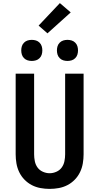

<svg xmlns="http://www.w3.org/2000/svg" viewBox="-20 -1210 640 1238"><path d="M300 8Q270 8 240.5 2.5Q211 -3 185 -16.5Q159 -30 138 -51.5Q117 -73 104 -100Q91 -127 86 -156.5Q81 -186 81 -215V-735H200V-215Q200 -193 204.5 -170.5Q209 -148 222 -130Q235 -112 256.5 -102.5Q278 -93 300 -93Q322 -93 343.5 -102.5Q365 -112 378 -130Q391 -148 395.5 -170.5Q400 -193 400 -215V-735H519V-215Q519 -186 514 -156.5Q509 -127 496 -100Q483 -73 462 -51.5Q441 -30 415 -16.5Q389 -3 359.5 2.5Q330 8 300 8ZM415 -817Q401 -817 388 -821Q375 -825 365 -835Q355 -845 351 -858Q347 -871 347 -885Q347 -899 351 -912Q355 -925 365 -935Q375 -945 388 -949Q401 -953 415 -953Q429 -953 442 -949Q455 -945 465 -935Q475 -925 479 -912Q483 -899 483 -885Q483 -871 479 -858Q475 -845 465 -835Q455 -825 442 -821Q429 -817 415 -817ZM185 -817Q171 -817 158 -821Q145 -825 135 -835Q125 -845 121 -858Q117 -871 117 -885Q117 -899 121 -912Q125 -925 135 -935Q145 -945 158 -949Q171 -953 185 -953Q199 -953 212 -949Q225 -945 235 -935Q245 -925 249 -912Q253 -899 253 -885Q253 -871 249 -858Q245 -845 235 -835Q225 -825 212 -821Q199 -817 185 -817ZM286 -995 229 -1045 366 -1190 436 -1130Z"/></svg>

Font: Iosevka Aile
Style: Bold
Weight: 700
Designer: Belleve Invis
Foundry: Belleve Invis
Version: Version 28.0.1; ttfautohint (v1.8.4)